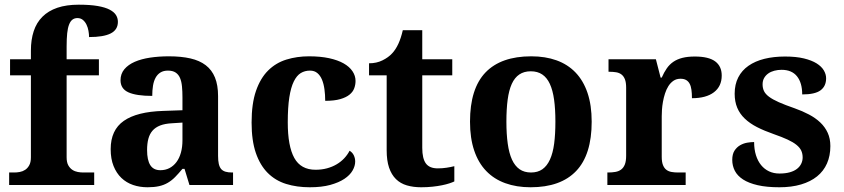

<svg xmlns="http://www.w3.org/2000/svg" viewBox="-20 -789 3602 819"><path d="M19 0V-53.2H41Q51.8 -53.2 64.2 -55.4Q76.7 -57.6 87.2 -64.5Q97.7 -71.3 104.7 -84Q111.8 -96.7 111.8 -118.2V-467.8H22.9V-536.1H111.8V-573.2Q111.8 -619.6 123.8 -656Q135.7 -692.4 160.9 -717.5Q186 -742.7 224.6 -755.9Q263.2 -769 315.9 -769Q364.3 -769 396.5 -763.4Q428.7 -757.8 447.8 -747.8Q466.8 -737.8 474.9 -724.6Q482.9 -711.4 482.9 -695.8Q482.9 -662.1 452.4 -646.5Q421.9 -630.9 359.9 -630.9Q359.9 -643.1 357.4 -657.2Q355 -671.4 349.1 -683.6Q343.3 -695.8 333.7 -703.9Q324.2 -711.9 310.1 -711.9Q297.9 -711.9 289.1 -705.3Q280.3 -698.7 274.7 -684.3Q269 -669.9 266.6 -647Q264.2 -624 264.2 -590.8V-536.1H401.9V-467.8H264.2V-118.2Q264.2 -96.7 271.2 -84Q278.3 -71.3 288.8 -64.5Q299.3 -57.6 311.8 -55.4Q324.2 -53.2 335 -53.2H381.8V0Z M607.4 -148.9Q607.4 -106 621.1 -84.5Q634.8 -63 664.1 -63Q685.5 -63 702.9 -72Q720.2 -81.1 732.7 -97.7Q745.1 -114.3 751.7 -137.9Q758.3 -161.6 758.3 -190.9V-266.1L713.4 -263.2Q683.6 -261.7 663.1 -253.7Q642.6 -245.6 630.4 -231.4Q618.2 -217.3 612.8 -196.8Q607.4 -176.3 607.4 -148.9ZM696.3 -487.8Q677.2 -487.8 664.3 -479.7Q651.4 -471.7 643.6 -457.3Q635.7 -442.9 632.6 -423.1Q629.4 -403.3 629.4 -379.9Q562 -379.9 528.1 -395Q494.1 -410.2 494.1 -446.8Q494.1 -474.1 510.5 -493.7Q526.9 -513.2 554.9 -525.4Q583 -537.6 620.4 -543.2Q657.7 -548.8 700.2 -548.8Q752.9 -548.8 792.2 -539.8Q831.5 -530.8 857.7 -510.7Q883.8 -490.7 897 -458.3Q910.2 -425.8 910.2 -378.9V-124Q910.2 -103.5 913.3 -89.8Q916.5 -76.2 923.3 -68.1Q930.2 -60.1 941.9 -56.6Q953.6 -53.2 970.2 -53.2H974.1V0H788.1L767.1 -68.8H758.3Q741.7 -48.8 727.1 -33.9Q712.4 -19 695.8 -9.3Q679.2 0.5 658.4 5.1Q637.7 9.8 609.4 9.8Q576.2 9.8 547.6 0Q519 -9.8 497.8 -30Q476.6 -50.3 464.4 -80.8Q452.1 -111.3 452.1 -152.8Q452.1 -234.4 508.1 -273.4Q564 -312.5 676.3 -315.9L758.3 -318.8V-374Q758.3 -398.9 756.3 -419.9Q754.4 -440.9 748 -456.1Q741.7 -471.2 729.2 -479.5Q716.8 -487.8 696.3 -487.8Z M1301.3 9.8Q1246.1 9.8 1200.4 -4.4Q1154.8 -18.6 1122.1 -51.3Q1089.4 -84 1071.3 -136.7Q1053.2 -189.5 1053.2 -266.1Q1053.2 -347.2 1072 -401.4Q1090.8 -455.6 1123.8 -488.3Q1156.7 -521 1201.7 -534.9Q1246.6 -548.8 1298.3 -548.8Q1346.7 -548.8 1383.8 -540.8Q1420.9 -532.7 1445.8 -518.6Q1470.7 -504.4 1483.6 -485.1Q1496.6 -465.8 1496.6 -443.8Q1496.6 -427.7 1491 -412.4Q1485.4 -397 1470.9 -385.3Q1456.5 -373.5 1431.4 -366.2Q1406.2 -358.9 1367.2 -358.9Q1367.2 -384.8 1364 -408.2Q1360.8 -431.6 1353.5 -449.2Q1346.2 -466.8 1333.7 -477.3Q1321.3 -487.8 1302.2 -487.8Q1280.3 -487.8 1262.9 -477.3Q1245.6 -466.8 1233.2 -441.4Q1220.7 -416 1214.1 -373.5Q1207.5 -331.1 1207.5 -267.1Q1207.5 -165.5 1235.4 -115.2Q1263.2 -64.9 1326.2 -64.9Q1352.1 -64.9 1374.8 -71Q1397.5 -77.1 1416 -88.1Q1434.6 -99.1 1448.5 -114Q1462.4 -128.9 1471.2 -146Q1483.4 -138.7 1489.3 -126.2Q1495.1 -113.8 1495.1 -100.1Q1495.1 -81.1 1483.9 -61.5Q1472.7 -42 1449 -26.1Q1425.3 -10.3 1388.7 -0.2Q1352.1 9.8 1301.3 9.8Z M1847.2 -70.8Q1866.7 -70.8 1884.5 -73.5Q1902.3 -76.2 1918 -80.1V-15.1Q1910.2 -11.2 1896.7 -6.8Q1883.3 -2.4 1865.5 1.2Q1847.7 4.9 1825.2 7.3Q1802.7 9.8 1776.4 9.8Q1742.7 9.8 1715.3 1.7Q1688 -6.3 1668.9 -25.1Q1649.9 -43.9 1639.6 -74Q1629.4 -104 1629.4 -147.9V-467.8H1554.2V-519Q1586.4 -519 1611.8 -531.7Q1637.2 -544.4 1652.3 -561Q1683.1 -593.3 1698.2 -660.2H1781.2V-536.1H1909.2V-467.8H1781.2V-158.2Q1781.2 -112.8 1796.6 -91.8Q1812 -70.8 1847.2 -70.8Z M2503.9 -270Q2503.9 -128.9 2437.7 -59.6Q2371.6 9.8 2243.2 9.8Q2183.1 9.8 2135.3 -7.6Q2087.4 -24.9 2054 -59.6Q2020.5 -94.2 2002.7 -147Q1984.9 -199.7 1984.9 -270Q1984.9 -411.1 2051 -480Q2117.2 -548.8 2246.1 -548.8Q2306.2 -548.8 2353.8 -531.7Q2401.4 -514.6 2434.8 -480Q2468.3 -445.3 2486.1 -392.8Q2503.9 -340.3 2503.9 -270ZM2140.1 -270Q2140.1 -216.8 2145.8 -176.3Q2151.4 -135.7 2163.8 -108.4Q2176.3 -81.1 2196.3 -67.1Q2216.3 -53.2 2245.1 -53.2Q2273.9 -53.2 2293.7 -67.1Q2313.5 -81.1 2325.9 -108.4Q2338.4 -135.7 2343.8 -176.3Q2349.1 -216.8 2349.1 -270Q2349.1 -323.7 2343.5 -364Q2337.9 -404.3 2325.4 -431.2Q2313 -458 2293 -471.4Q2272.9 -484.9 2244.1 -484.9Q2215.3 -484.9 2195.3 -471.4Q2175.3 -458 2163.1 -431.2Q2150.9 -404.3 2145.5 -364Q2140.1 -323.7 2140.1 -270Z M2904.8 0H2570.8V-53.2H2573.7Q2590.8 -53.2 2605 -55.7Q2619.1 -58.1 2629.4 -65.7Q2639.6 -73.2 2645.3 -87.4Q2650.9 -101.6 2650.9 -125V-415Q2650.9 -437 2645.8 -450.4Q2640.6 -463.9 2631.1 -471.2Q2621.6 -478.5 2608.4 -480.7Q2595.2 -482.9 2578.6 -482.9H2575.7V-536.1H2777.8L2797.9 -458H2802.7Q2812.5 -480.5 2824.2 -497.3Q2835.9 -514.2 2852.3 -525.4Q2868.7 -536.6 2890.9 -542.2Q2913.1 -547.9 2943.8 -547.9Q3002.9 -547.9 3030.8 -527.1Q3058.6 -506.3 3058.6 -466.8Q3058.6 -420.9 3025.4 -395.5Q2992.2 -370.1 2931.6 -370.1Q2931.6 -390.6 2929.4 -406.2Q2927.2 -421.9 2921.6 -432.1Q2916 -442.4 2906.5 -447.8Q2897 -453.1 2882.8 -453.1Q2865.2 -453.1 2852.5 -444.3Q2839.8 -435.5 2831.1 -421.6Q2822.3 -407.7 2816.7 -390.1Q2811 -372.6 2807.9 -354.7Q2804.7 -336.9 2803.7 -320.8Q2802.7 -304.7 2802.7 -293V-120.1Q2802.7 -98.1 2808.1 -84.7Q2813.5 -71.3 2822.8 -64.5Q2832 -57.6 2845 -55.4Q2857.9 -53.2 2872.6 -53.2H2904.8Z M3304.7 9.8Q3250.5 9.8 3212.2 1Q3173.8 -7.8 3149.7 -23.4Q3125.5 -39.1 3114.5 -60.5Q3103.5 -82 3103.5 -106.9Q3103.5 -131.3 3113 -146.2Q3122.6 -161.1 3137 -169.4Q3151.4 -177.7 3167.5 -180.4Q3183.6 -183.1 3196.8 -183.1Q3196.8 -151.9 3204.6 -127Q3212.4 -102.1 3226.6 -84.7Q3240.7 -67.4 3260.5 -58.1Q3280.3 -48.8 3304.7 -48.8Q3330.6 -48.8 3349.4 -54.2Q3368.2 -59.6 3380.1 -69.1Q3392.1 -78.6 3397.9 -91.1Q3403.8 -103.5 3403.8 -117.2Q3403.8 -133.8 3397.7 -146.7Q3391.6 -159.7 3377.4 -171.1Q3363.3 -182.6 3339.6 -193.6Q3315.9 -204.6 3280.8 -216.8Q3240.2 -231 3209.2 -246.8Q3178.2 -262.7 3157 -283Q3135.7 -303.2 3124.8 -329.3Q3113.8 -355.5 3113.8 -389.2Q3113.8 -429.2 3129.2 -459Q3144.5 -488.8 3172.9 -508.5Q3201.2 -528.3 3240.7 -538.1Q3280.3 -547.9 3328.6 -547.9Q3376 -547.9 3409.2 -539.8Q3442.4 -531.7 3463.4 -518.6Q3484.4 -505.4 3494.1 -488.8Q3503.9 -472.2 3503.9 -455.1Q3503.9 -421.4 3480.2 -403.8Q3456.5 -386.2 3401.9 -386.2Q3401.9 -436 3379.6 -463.6Q3357.4 -491.2 3314 -491.2Q3297.9 -491.2 3283 -487.3Q3268.1 -483.4 3257.1 -475.6Q3246.1 -467.8 3239.5 -456.3Q3232.9 -444.8 3232.9 -429.2Q3232.9 -413.1 3239 -400.4Q3245.1 -387.7 3260.5 -376.2Q3275.9 -364.7 3302.2 -353Q3328.6 -341.3 3369.6 -327.1Q3402.8 -315.4 3430.9 -300.5Q3459 -285.6 3479.2 -266.4Q3499.5 -247.1 3510.7 -222.4Q3522 -197.8 3522 -166Q3522 -124.5 3507.6 -91.8Q3493.2 -59.1 3465.3 -36.6Q3437.5 -14.2 3397 -2.2Q3356.4 9.8 3304.7 9.8Z"/></svg>

Font: Sahl Naskh
Style: Bold
Weight: 700
Designer: Pascal Zoghbi
Version: Version 1.001